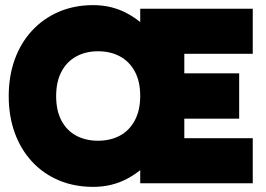

<svg xmlns="http://www.w3.org/2000/svg" viewBox="-20 -715 1038 749"><path d="M344 14Q270 14 209.5 -11.5Q149 -37 105 -84.5Q61 -132 37.5 -197Q14 -262 14 -340Q14 -418 37.5 -483Q61 -548 105 -595.5Q149 -643 209.5 -669Q270 -695 344 -695Q416 -695 475.5 -663Q535 -631 577.5 -579Q620 -527 643 -464.5Q666 -402 666 -340Q666 -279 643 -216.5Q620 -154 577.5 -101.5Q535 -49 475.5 -17.5Q416 14 344 14ZM362 -166Q411 -166 448 -186Q485 -206 506 -245.5Q527 -285 527 -341Q527 -397 506 -436Q485 -475 448 -495Q411 -515 362 -515Q314 -515 277 -494.5Q240 -474 219.5 -435Q199 -396 199 -340Q199 -284 219.5 -245Q240 -206 277 -186Q314 -166 362 -166ZM527 0V-681H966V-505H635L699 -588V-80L630 -176H966V0ZM637 -252V-429H913V-252Z"/></svg>

Font: Gabarito Black
Style: Regular
Weight: 900
Designer: Leandro Assis / Alvaro Franca / Felipe Casaprima
Foundry: Naipe Foundry
Version: Version 1.000